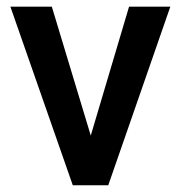

<svg xmlns="http://www.w3.org/2000/svg" viewBox="-20 -548 536 568"><path d="M133.3 -528.3 248.5 -147 361.8 -528.3H483.9L300.3 0H195.3L10.7 -528.3Z"/></svg>

Font: Vazirmatn FD Medium
Style: Regular
Weight: 500
Designer: Saber Rastikerdar
Foundry: Saber Rastikerdar
Version: Version 33.003